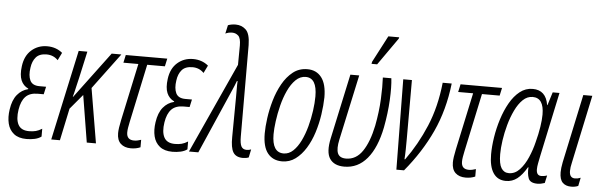

<svg xmlns="http://www.w3.org/2000/svg" viewBox="-49 -944 3534 1125"><g transform="rotate(5 1717.5 -381.5)"><path d="M134 10Q87 10 59.5 -12Q32 -34 23 -71Q14 -108 21 -154Q29 -210 55 -241.5Q81 -273 119 -282V-285Q89 -299 76 -330Q63 -361 70 -413Q78 -475 116.5 -508.5Q155 -542 208 -542Q261 -542 298 -511L276 -466Q249 -494 209 -494Q167 -494 146.5 -470.5Q126 -447 121 -408Q114 -362 127.5 -333.5Q141 -305 183 -305H222L212 -260H177Q130 -260 105.5 -234.5Q81 -209 73 -158Q64 -101 81 -69Q98 -37 145 -37Q167 -37 184.5 -41.5Q202 -46 221 -58V-12Q205 0 182 5Q159 10 134 10Z M279 0 394 -531H445L411 -377Q404 -350 397.5 -319.5Q391 -289 383 -260H385L588 -532H645L488 -321L542 0H488L443 -276L370 -189L330 0Z M748 11Q710 11 688 -9.5Q666 -30 666 -71Q666 -98 677 -149L749 -485H661L671 -531H915L905 -485H801L728 -142Q724 -122 721.5 -108Q719 -94 719 -80Q719 -36 763 -36Q774 -36 784.5 -38.5Q795 -41 804 -44V0Q779 11 748 11Z M992 10Q945 10 917.5 -12Q890 -34 881 -71Q872 -108 879 -154Q887 -210 913 -241.5Q939 -273 977 -282V-285Q947 -299 934 -330Q921 -361 928 -413Q936 -475 974.5 -508.5Q1013 -542 1066 -542Q1119 -542 1156 -511L1134 -466Q1107 -494 1067 -494Q1025 -494 1004.5 -470.5Q984 -447 979 -408Q972 -362 985.5 -333.5Q999 -305 1041 -305H1080L1070 -260H1035Q988 -260 963.5 -234.5Q939 -209 931 -158Q922 -101 939 -69Q956 -37 1003 -37Q1025 -37 1042.5 -41.5Q1060 -46 1079 -58V-12Q1063 0 1040 5Q1017 10 992 10Z M1407 10Q1366 10 1349.5 -17Q1333 -44 1334 -107L1336 -339Q1336 -367 1336 -383.5Q1336 -400 1336 -411Q1336 -422 1337 -436H1333Q1328 -422 1322 -408Q1316 -394 1310 -380L1144 0H1089L1331 -531L1332 -645Q1332 -688 1317 -702Q1302 -716 1281 -716Q1259 -716 1241 -707L1252 -757Q1259 -760 1271 -762.5Q1283 -765 1297 -765Q1333 -765 1357.5 -741.5Q1382 -718 1383 -652L1384 -114Q1384 -72 1393.5 -55.5Q1403 -39 1424 -39Q1439 -39 1451 -44L1441 4Q1426 10 1407 10Z M1637 10Q1583 10 1552.5 -28Q1522 -66 1522 -145Q1522 -183 1529 -234.5Q1536 -286 1551.5 -339.5Q1567 -393 1592.5 -438.5Q1618 -484 1654 -512.5Q1690 -541 1739 -541Q1792 -541 1822 -502Q1852 -463 1852 -385Q1851 -337 1843 -283Q1835 -229 1818.5 -177Q1802 -125 1776 -83Q1750 -41 1715.5 -15.5Q1681 10 1637 10ZM1642 -37Q1673 -37 1698 -60.5Q1723 -84 1742 -123Q1761 -162 1773.5 -208.5Q1786 -255 1792.5 -301.5Q1799 -348 1799 -386Q1799 -495 1733 -495Q1700 -495 1674 -469.5Q1648 -444 1629 -403Q1610 -362 1598 -314Q1586 -266 1580 -221Q1574 -176 1574 -144Q1574 -37 1642 -37Z M2003 9Q1943 9 1917.5 -29Q1892 -67 1910 -150L1992 -531H2044L1961 -147Q1949 -92 1960 -65.5Q1971 -39 2009 -39Q2068 -39 2105.5 -94Q2143 -149 2163 -246Q2179 -329 2182.5 -404Q2186 -479 2183 -531H2233Q2239 -480 2235 -403Q2231 -326 2215 -241Q2191 -120 2137 -55.5Q2083 9 2003 9ZM2110 -605 2112 -617 2194 -774H2258L2256 -766L2143 -605Z M2309 0 2303 -531H2354V-180Q2354 -155 2353.5 -122.5Q2353 -90 2351 -65H2355Q2424 -160 2472 -274Q2520 -388 2535 -531H2588Q2570 -374 2511 -246Q2452 -118 2354 0Z M2717 11Q2679 11 2657 -9.5Q2635 -30 2635 -71Q2635 -98 2646 -149L2718 -485H2630L2640 -531H2884L2874 -485H2770L2697 -142Q2693 -122 2690.5 -108Q2688 -94 2688 -80Q2688 -36 2732 -36Q2743 -36 2753.5 -38.5Q2764 -41 2773 -44V0Q2748 11 2717 11Z M2954 10Q2905 10 2879.5 -28Q2854 -66 2854 -138Q2854 -184 2862.5 -238.5Q2871 -293 2888 -346.5Q2905 -400 2930 -444Q2955 -488 2988.5 -514.5Q3022 -541 3064 -541Q3142 -541 3156 -454H3158L3182 -531H3222L3142 -155Q3137 -131 3133 -110Q3129 -89 3129 -74Q3129 -37 3158 -37Q3163 -37 3171.5 -38Q3180 -39 3192 -43L3182 2Q3159 10 3139 10Q3096 10 3086 -17Q3076 -44 3079 -81H3076Q3049 -35 3020 -12.5Q2991 10 2954 10ZM2967 -37Q3003 -37 3030.5 -66.5Q3058 -96 3077.5 -141Q3097 -186 3108 -232Q3121 -281 3127.5 -323.5Q3134 -366 3134 -396Q3134 -494 3068 -494Q3036 -494 3010.5 -469.5Q2985 -445 2965.5 -404.5Q2946 -364 2933 -317Q2920 -270 2913.5 -224.5Q2907 -179 2907 -144Q2907 -87 2922.5 -62Q2938 -37 2967 -37Z M3338 10Q3305 10 3287 -8.5Q3269 -27 3269 -69Q3269 -92 3276 -128L3362 -531H3415L3330 -131Q3323 -102 3323 -81Q3323 -40 3356 -40Q3372 -40 3389 -47L3379 2Q3361 10 3338 10Z"/></g></svg>

Font: Noto Sans ExtraCondensed Light
Style: Italic
Weight: 300
Width: 2
Italic angle: -12°
Designer: Monotype Design Team
Foundry: Monotype Imaging Inc.
Version: Version 2.013; ttfautohint (v1.8.4.7-5d5b)